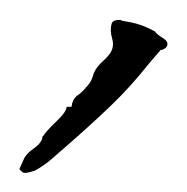

<svg xmlns="http://www.w3.org/2000/svg" viewBox="-29 -78 191 196"><path d="M7 96Q-4 100 -6.5 97.5Q-9 95 -9 95Q-9 94 -9 94L-4 83Q-1 78 5.5 73.5Q12 69 14 64Q14 61 15 61Q18 56 28.5 46Q39 36 39 31Q43 31 43 31H44Q45 23 50 19.5Q55 16 59 11Q64 6 65.5 0.5Q67 -5 70 -9Q73 -13 76.5 -16Q80 -19 83 -23Q88 -30 85.5 -38.5Q83 -47 85 -54Q86 -57 90.5 -57.5Q95 -58 95 -57Q95 -57 105.5 -55Q116 -53 129 -46Q131 -43 137.5 -39Q144 -35 141 -30Q138 -27 135 -27L123 -13Q104 11 83 31Q62 51 39 71Q31 78 23.5 84.5Q16 91 7 96Z"/></svg>

Font: Cherish
Style: Regular
Weight: 400
Designer: Robert E. Leuschke
Foundry: Robert E. Leuschke
Version: Version 1.005